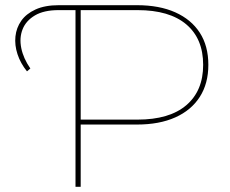

<svg xmlns="http://www.w3.org/2000/svg" viewBox="-20 -720 888 740"><path d="M84 -445Q59 -476 47.5 -511Q36 -546 39.5 -579.5Q43 -613 62 -640Q81 -667 117 -683.5Q153 -700 207 -700H276V-681H206Q149 -681 114.5 -660.5Q80 -640 67 -607Q54 -574 62 -534.5Q70 -495 97 -456ZM271 0V-700H508Q594 -700 655.5 -672.5Q717 -645 750 -594Q783 -543 783 -470Q783 -398 750 -346.5Q717 -295 655.5 -267.5Q594 -240 508 -240H282L291 -249V0ZM291 -251 282 -259H510Q633 -259 698 -314.5Q763 -370 763 -470Q763 -571 698 -626Q633 -681 510 -681H282L291 -689Z"/></svg>

Font: Montserrat Thin Thin
Style: Regular
Weight: 250
Version: Version 9.000